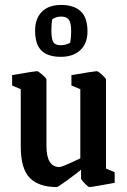

<svg xmlns="http://www.w3.org/2000/svg" viewBox="-20 -747 515 777"><path d="M64 -155V-386L29 -401V-443Q121 -459 130 -459Q135 -459 151.5 -444.5Q168 -430 168 -425V-156Q168 -71 221 -71Q231 -71 305 -106V-386L269 -401V-443Q363 -459 372 -459Q377 -459 393 -444.5Q409 -430 409 -425V-65L444 -50V-7Q351 10 342 10Q337 10 322.5 -5Q308 -20 308 -25V-60Q282 -39 248 -14.5Q214 10 210 10Q137 10 100.5 -27Q64 -64 64 -155ZM122 -623Q122 -672 149.5 -699.5Q177 -727 227 -727Q279 -727 306.5 -701.5Q334 -676 334 -620Q334 -571 305 -544Q276 -517 226 -517Q174 -517 148 -542Q122 -567 122 -623ZM264 -574Q268 -596 268 -620Q268 -655 258.5 -667.5Q249 -680 227 -680Q214 -680 204 -675.5Q194 -671 192 -670Q188 -655 188 -624Q188 -588 196 -576Q204 -564 226 -564Q246 -564 264 -574Z"/></svg>

Font: Grenze Medium
Style: Regular
Weight: 500
Designer: Renata Polastri
Foundry: Omnibus-Type
Version: Version 1.002; ttfautohint (v1.8)